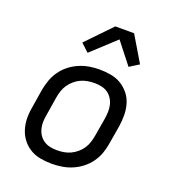

<svg xmlns="http://www.w3.org/2000/svg" viewBox="-139 -867 878 980"><g transform="rotate(20 300.0 -377.0)"><path d="M254 8Q222 8 191.5 2.5Q161 -3 136 -18Q111 -33 93 -56Q75 -79 66 -107.5Q57 -136 56.5 -167Q56 -198 62 -230L78 -330Q83 -357 92.5 -384Q102 -411 119 -435Q136 -459 159.5 -477.5Q183 -496 210 -507.5Q237 -519 264.5 -523.5Q292 -528 319 -528Q351 -528 381.5 -522.5Q412 -517 437 -502Q462 -487 480.5 -464Q499 -441 507.5 -412.5Q516 -384 516.5 -353Q517 -322 512 -290L495 -190Q491 -163 481.5 -136Q472 -109 455 -85Q438 -61 414.5 -42.5Q391 -24 364 -12.5Q337 -1 309 3.5Q281 8 254 8ZM254 -66Q273 -66 291.5 -69Q310 -72 327.5 -80Q345 -88 361 -101.5Q377 -115 387.5 -131Q398 -147 404 -165.5Q410 -184 413 -202L430 -302Q433 -322 433.5 -341Q434 -360 429.5 -378Q425 -396 415 -411Q405 -426 390.5 -436Q376 -446 357.5 -450Q339 -454 320 -454Q301 -454 282.5 -451Q264 -448 246 -440Q228 -432 212.5 -418.5Q197 -405 186 -389Q175 -373 169 -354.5Q163 -336 160 -318L144 -218Q140 -198 139.5 -179Q139 -160 143.5 -142Q148 -124 158 -109Q168 -94 183 -84Q198 -74 216.5 -70Q235 -66 254 -66ZM232 -587 189 -627 319 -762H421L504 -623L453 -591L362 -707Z"/></g></svg>

Font: Iosevka Aile Oblique
Style: Regular
Weight: 400
Italic angle: -9°
Designer: Belleve Invis
Foundry: Belleve Invis
Version: Version 31.1.0; ttfautohint (v1.8.4)